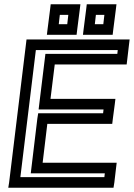

<svg xmlns="http://www.w3.org/2000/svg" viewBox="-20 -860 631 905"><path d="M519 0 527 -68 530 -93H505H181L203 -276H484H509L512 -301L521 -369L524 -394H499H218L238 -556H552H577L580 -581L588 -649L591 -674H566H130H105L102 -649L23 0L19 25H44H490H515L519 0ZM472 -25H76L149 -624H535L533 -606H219H194L191 -581L165 -369L162 -344H187H468L466 -326H185H160L156 -301L128 -68L125 -43H150H474L472 -25ZM344 -721 356 -815 359 -840H334H244H219L216 -815L204 -721L201 -696H226H316H341L344 -721ZM297 -746H257L262 -790H302L297 -746ZM514 -721 526 -815 529 -840H504H414H389L386 -815L374 -721L371 -696H396H486H511L514 -721ZM467 -746H427L432 -790H472L467 -746Z"/></svg>

Font: Gamestation Display Outline
Style: Italic
Weight: 400
Designer: Jonas Hecksher
Foundry: Jonas Hecksher, Playtypeª, e-types AS
Version: Version 1.003